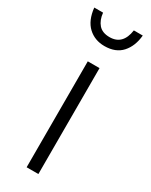

<svg xmlns="http://www.w3.org/2000/svg" viewBox="-194 -779 646 821"><g transform="rotate(30 129.0 -368.0)"><path d="M128.5 -615Q80.5 -615 48 -645.2Q15.5 -675.5 9 -736H52.5Q56 -701 74.2 -680Q92.5 -659 128.5 -659Q193.5 -659 204.5 -736H248.5Q243.5 -681.5 213.5 -648.2Q183.5 -615 128.5 -615ZM158 0H100V-523H158Z"/></g></svg>

Font: Argentum Novus Light
Style: Regular
Weight: 300
Designer: Julieta Ulanovsky (font) & Cristiano Sobral (main changes)
Foundry: Julieta Ulanovsky (font) & Cristiano Sobral (main changes)
Version: Version 3.00;November 27, 2020;FontCreator 13.0.0.2655 64-bi